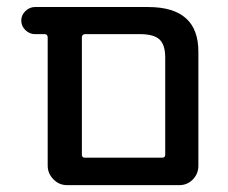

<svg xmlns="http://www.w3.org/2000/svg" viewBox="-20 -540 666 560"><path d="M218.8 -430.7V-88.9Q218.8 -80.1 227.5 -80.1H453.1Q461.9 -80.1 461.9 -88.9V-372.1Q461.9 -409.2 445.3 -424.8Q428.7 -440.4 388.7 -440.4H227.5Q218.8 -439.5 218.8 -430.7ZM82 -440.4Q66.4 -440.4 54.2 -452.1Q42 -463.9 42 -480Q42 -496.1 54.2 -507.8Q66.4 -519.5 82 -519.5H412.1Q559.6 -519.5 558.6 -387.7V-56.6Q558.6 -33.2 542.5 -16.6Q526.4 0 502.9 0H218.8H175.8Q152.3 0 135.7 -17.1Q119.1 -34.2 119.1 -56.6V-430.7Q119.1 -439.5 111.3 -440.4Z"/></svg>

Font: Rounded Mgen+ 2p medium
Style: Regular
Weight: 500
Designer: [Source Han Sans]
Ryoko NISHIZUKA  (kana & ideographs); Paul D. Hunt (Latin, Greek & Cyrillic); Wenlong ZHANG  (bopomofo
Version: Version 1.059.20150602